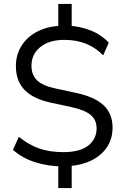

<svg xmlns="http://www.w3.org/2000/svg" viewBox="-20 -840 640 975"><path d="M275.9 115V-12.3L293.6 4.9Q221.7 4 157.7 -16.5Q93.7 -37 45.7 -78.8L75.7 -145.3Q123.7 -106.1 176.8 -86.8Q229.9 -67.5 301.1 -67.5Q386.7 -67.5 428.6 -101.2Q470.6 -134.9 470.6 -187.6Q470.6 -231.2 440.2 -256.5Q409.9 -281.8 339.8 -296.9L239.6 -318.3Q148.7 -337.8 104.7 -383.4Q60.7 -429.1 60.7 -504Q60.7 -561.9 89.2 -607.3Q117.7 -652.8 168.9 -679.4Q220.1 -706.1 288 -709L275.9 -695.1V-820H344.1V-695.1L330.5 -708.9Q384.3 -707 439 -685.9Q493.7 -664.9 532.3 -623.2L503.9 -559Q463.8 -599.8 415 -618.6Q366.3 -637.5 306.2 -637.5Q230.1 -637.5 184.9 -601.3Q139.8 -565.1 139.8 -505.8Q139.8 -459.6 168.3 -432Q196.9 -404.4 260.9 -390.9L361 -369.4Q458.1 -349.4 504.9 -306.6Q551.6 -263.7 551.6 -191.9Q551.6 -134.9 522.9 -92.3Q494.2 -49.6 444.2 -25.3Q394.2 -0.9 328.3 4L344.1 -13.3V115Z"/></svg>

Font: Mulish ExtraLight
Style: Regular
Weight: 200
Designer: Vernon Adams
Foundry: Vernon Adams
Version: Version 3.603